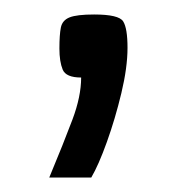

<svg xmlns="http://www.w3.org/2000/svg" viewBox="-20 -108 260 265"><path d="M48 137Q68 89 80 57Q92 25 92 -1Q71 -1 66.5 -12Q62 -23 62 -41Q62 -60 64 -70Q66 -80 76 -84Q86 -88 110 -88Q144 -88 150 -78.5Q156 -69 156 -42Q156 -15 147.5 20.5Q139 56 127.5 88Q116 120 106 137Z"/></svg>

Font: Smooch Sans ExtraBold
Style: Regular
Weight: 800
Designer: Robert E. Leuschke
Foundry: Robert E. Leuschke
Version: Version 1.010